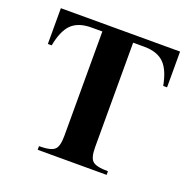

<svg xmlns="http://www.w3.org/2000/svg" viewBox="-119 -782 904 901"><g transform="rotate(20 333.5 -331.0)"><path d="M630.9 -482.9H611.8Q597.7 -557.6 565.9 -590.3Q531.7 -625.5 464.8 -625.5H409.7V-104Q409.7 -51.8 427.2 -35.6Q445.8 -18.1 504.9 -18.1V0H160.6V-18.1Q219.7 -18.1 238.3 -35.6Q255.9 -51.8 255.9 -104V-625.5H201.2Q134.8 -625.5 100.6 -590.3Q68.8 -557.6 54.7 -482.9H35.6V-661.6H630.9Z"/></g></svg>

Font: Dai Banna SIL Light
Style: Bold
Weight: 700
Designer: Victor Gaultney
Foundry: SIL International
Version: Version 2.001